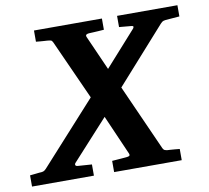

<svg xmlns="http://www.w3.org/2000/svg" viewBox="-120 -755 915 840"><g transform="rotate(-10 338.0 -335.5)"><path d="M658.2 -616.2Q647.5 -615.2 642.3 -611.1Q637.2 -606.9 634.8 -604L416 -358.9L546.9 -65.9Q550.8 -58.6 554.9 -56.9Q559.1 -55.2 564.9 -54.2Q573.2 -53.7 582 -53.2Q589.8 -52.7 599.9 -51.8Q609.9 -50.8 621.1 -49.8V0H320.8V-49.8Q330.6 -50.8 340.8 -51.3Q351.1 -51.8 359.4 -52.7Q368.7 -53.7 377.9 -54.2Q383.8 -54.7 388.4 -55.2Q393.1 -55.7 396.2 -57.1Q399.4 -58.6 400.1 -61.3Q400.9 -64 398.9 -68.8L321.8 -245.1L161.1 -68.8Q157.2 -64.9 158.4 -60.1Q159.7 -55.2 168 -54.2L231 -49.8V0H-43.9V-49.8Q-37.1 -50.8 -29.5 -51.3Q-22 -51.8 -16.1 -52.7Q-9.3 -53.7 -2.9 -54.2Q3.4 -54.7 7.8 -54.9Q12.2 -55.2 15.6 -56.4Q19 -57.6 22 -59.8Q24.9 -62 28.8 -65.9L276.9 -339.8L157.2 -605Q153.3 -613.3 148.7 -614.7Q144 -616.2 132.8 -617.2Q125 -617.2 116.7 -618.2Q109.9 -618.7 100.8 -619.4Q91.8 -620.1 83 -621.1V-670.9H384.8V-621.1Q372.6 -620.1 361.1 -619.4Q349.6 -618.7 339.8 -618.2Q328.6 -617.7 318.8 -617.2Q312 -617.2 306.6 -614Q301.3 -610.8 305.2 -602.1L373 -449.2L509.8 -602.1Q513.7 -606 514.6 -610.6Q515.6 -615.2 505.9 -616.2L452.1 -621.1V-670.9H720.2V-621.1Z"/></g></svg>

Font: Charis SIL Afr
Style: Bold Italic
Weight: 700
Italic angle: -11°
Foundry: SIL International
Version: Version 5.000